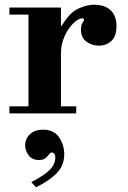

<svg xmlns="http://www.w3.org/2000/svg" viewBox="-20 -482 546 816"><path d="M20 0V-30H101V-420H20V-450H239V-373H243Q276 -429 313 -445.5Q350 -462 379 -462Q425 -462 450 -438.5Q475 -415 475 -371Q475 -328 453.5 -308Q432 -288 400 -288Q371 -288 347.5 -305Q324 -322 324 -356Q324 -376 330.5 -385Q337 -394 337 -399Q337 -401 335.5 -402.5Q334 -404 329 -404Q313 -404 291.5 -383Q270 -362 254.5 -328Q239 -294 239 -254V-30H304V0ZM133 314 113 292Q169 263 192 239.5Q215 216 215 188Q215 175 210 170.5Q205 166 200 166Q194 166 188.5 174Q183 182 173.5 190Q164 198 145 198Q117 198 102 178.5Q87 159 87 136Q87 108 107.5 88.5Q128 69 163 69Q209 69 231 101.5Q253 134 253 174Q253 220 222.5 252.5Q192 285 133 314Z"/></svg>

Font: Libre Bodoni
Style: Bold
Weight: 700
Designer: Pablo Impallari, Rodrigo Fuenzalida
Foundry: Impallari Type
Version: Version 2.005;gftools[0.9.23]